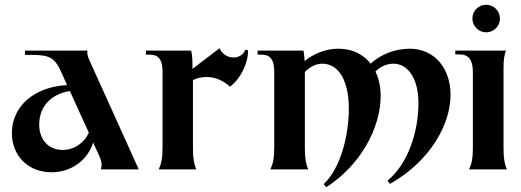

<svg xmlns="http://www.w3.org/2000/svg" viewBox="-20 -713 2193 808"><path d="M404 0H564L356 -460C348 -479 346 -488 348 -500H85V-482H112C191 -482 211 -470 240 -405L262 -355C126 -348 30 -267 30 -153C30 -57 99 12 197 12C280 12 349 -39 372 -113L395 -63C408 -34 411 -19 404 0ZM145 -189C145 -265 195 -317 274 -330L354 -154C333 -110 291 -82 244 -82C185 -82 145 -124 145 -189Z M648 0H806C796 -24 792 -48 792 -89V-376C810 -385 830 -389 849 -389C885 -389 920 -374 948 -348C993 -383 1024 -445 1024 -502L1012 -503C1004 -482 984 -471 963 -471C939 -471 914 -485 904 -510L790 -423C790 -455 790 -481 784 -500H594V-483H612C647 -483 664 -461 664 -413V-94C664 -49 660 -27 648 0Z M1611 47 1621 61C1795 -38 1876 -193 1876 -314C1876 -425 1809 -508 1704 -508C1645 -508 1582 -485 1540 -445C1509 -485 1462 -508 1404 -508C1352 -508 1301 -488 1262 -456C1261 -471 1260 -487 1257 -500H1064V-483H1082C1117 -483 1134 -461 1134 -413V-94C1134 -49 1130 -27 1118 0H1277C1267 -24 1263 -48 1263 -89V-410C1283 -431 1309 -445 1336 -445C1411 -445 1448 -363 1448 -257C1448 -138 1411 -2 1342 62L1353 75C1497 -18 1582 -174 1582 -310C1582 -348 1574 -383 1560 -412C1580 -432 1607 -445 1635 -445C1702 -445 1741 -375 1741 -279C1741 -159 1697 -23 1611 47Z M1954 0H2113C2103 -24 2099 -48 2099 -89V-427C2099 -462 2102 -479 2109 -500H1896V-484H1915C1952 -484 1970 -460 1970 -411V-94C1970 -49 1966 -27 1954 0ZM2026 -577C2058 -577 2084 -603 2084 -635C2084 -667 2058 -693 2026 -693C1994 -693 1968 -667 1968 -635C1968 -603 1994 -577 2026 -577Z"/></svg>

Font: Sinistre
Style: Bold
Weight: 700
Designer: Jules Durand
Foundry: Collletttivo
Version: Version 69.420;Glyphs 3.2 (3217)